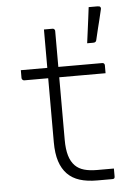

<svg xmlns="http://www.w3.org/2000/svg" viewBox="-55 -825 610 867"><g transform="rotate(-5 250.0 -391.5)"><path d="M50 -526H419Q424 -526 427 -523Q430 -520 430 -515Q430 -509 430 -503Q430 -497 430 -491.5Q430 -486 430 -479H61Q59 -479 57 -480Q55 -481 53.5 -482.5Q52 -484 51 -486Q50 -488 50 -490Q50 -497 50 -502.5Q50 -508 50 -514Q50 -520 50 -526ZM430 -47Q430 -38 430 -29Q430 -20 430 -11Q430 -5 427.5 -2.5Q425 0 419 0Q410 0 401.5 0Q393 0 384.5 0Q376 0 367.5 0Q359 0 350 0Q305 0 271.5 -10.5Q238 -21 215.5 -44Q193 -67 181.5 -102.5Q170 -138 170 -189Q170 -239 170 -289Q170 -339 170 -389Q170 -439 170 -489.5Q170 -540 170 -591Q170 -618 170 -645.5Q170 -673 170 -700Q180 -700 189.5 -700Q199 -700 209 -700Q212 -700 214.5 -698.5Q217 -697 218.5 -694.5Q220 -692 220 -689Q220 -627 220 -565.5Q220 -504 220 -442Q220 -380 220 -318.5Q220 -257 220 -195Q220 -153 228.5 -124Q237 -95 255 -77Q271 -61 295.5 -54Q320 -47 354 -47Q364 -47 374.5 -47Q385 -47 395 -47Q405 -47 415 -47ZM420 -783Q430 -783 433 -778.5Q436 -774 434 -768Q427 -737 422.5 -719.5Q418 -702 413.5 -683.5Q409 -665 401 -631Q400 -627 397 -624Q394 -621 386 -621Q376 -621 371 -621Q366 -621 359 -621Q364 -656 367 -681.5Q370 -707 373.5 -731Q377 -755 380 -783Q394 -783 401 -783Q408 -783 420 -783Z"/></g></svg>

Font: Recursive Sans Linear Light
Style: Regular
Weight: 300
Version: Version 1.085